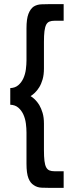

<svg xmlns="http://www.w3.org/2000/svg" viewBox="-20 -766 360 935"><path d="M290 149V68H246Q231 68 221 64Q211 60 205 49Q199 38 196.5 17.5Q194 -3 194 -35V-164Q194 -194 187.5 -216Q181 -238 171 -255Q161 -271 150 -281.5Q139 -292 129 -298Q139 -304 150 -314.5Q161 -325 171 -341Q181 -357 187.5 -379.5Q194 -402 194 -433V-562Q194 -594 196.5 -614Q199 -634 205 -646Q211 -657 221 -661Q231 -665 246 -665H290V-746H227Q203 -746 181.5 -745Q160 -744 144 -734Q128 -723 118.5 -698.5Q109 -674 109 -628V-472Q109 -452 106 -428.5Q103 -405 94 -385Q85 -365 69.5 -351.5Q54 -338 30 -337V-256Q54 -255 69.5 -241.5Q85 -228 94 -208Q103 -188 106 -164.5Q109 -141 109 -121V31Q109 78 118.5 102Q128 126 145 136Q161 147 182.5 148Q204 149 227 149Z"/></svg>

Font: Josefin Slab Thin
Style: Bold
Weight: 700
Version: Version 2.000